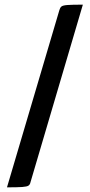

<svg xmlns="http://www.w3.org/2000/svg" viewBox="-20 -785 386 825"><path d="M10 20 235 -741Q238 -752 244 -757Q250 -762 270 -763.5Q290 -765 336 -765L111 -2Q109 8 102.5 12.5Q96 17 75.5 18.5Q55 20 10 20Z"/></svg>

Font: Yanone Kaffeesatz Medium
Style: Regular
Weight: 500
Designer: Yanone (Cyrillic: Daniel Pouzeot, Huerta Tipografica, and Cyreal)
Foundry: Yanone
Version: Version 2.003